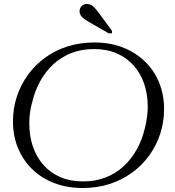

<svg xmlns="http://www.w3.org/2000/svg" viewBox="-20 -933 879 963"><path d="M395 10Q316 10 251.5 -15Q187 -40 141 -85Q95 -130 70 -191Q45 -252 45 -324Q45 -389 64.5 -448.5Q84 -508 120 -557.5Q156 -607 206 -643.5Q256 -680 318.5 -700Q381 -720 453 -720Q532 -720 596 -695Q660 -670 706.5 -625Q753 -580 778 -519Q803 -458 803 -386Q803 -321 783.5 -261.5Q764 -202 728 -152.5Q692 -103 641.5 -66.5Q591 -30 529 -10Q467 10 395 10ZM451 -687Q389 -687 338 -667Q287 -647 248 -611Q209 -575 182 -526.5Q155 -478 142 -422Q137 -405 133.5 -386.5Q130 -368 128.5 -349.5Q127 -331 127 -313Q127 -251 145 -198Q163 -145 198 -105.5Q233 -66 283 -44.5Q333 -23 397 -23Q459 -23 510 -43Q561 -63 600 -99Q639 -135 666 -183.5Q693 -232 706 -288Q711 -306 714 -324Q717 -342 719 -361Q721 -380 721 -398Q721 -460 703 -513Q685 -566 650 -605Q615 -644 565 -665.5Q515 -687 451 -687ZM525 -766H542V-778L475 -869Q464 -884 455 -893.5Q446 -903 437 -908Q428 -913 416 -913Q399 -913 389 -902Q379 -891 379 -877Q379 -866 385 -856Q391 -846 403 -837.5Q415 -829 431 -820Z"/></svg>

Font: Roboto Serif 120pt Expanded Light
Style: Italic
Weight: 300
Width: 7
Italic angle: -10°
Designer: Greg Gazdowicz
Foundry: Commercial Type
Version: Version 1.008